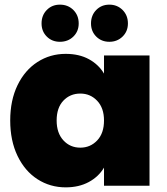

<svg xmlns="http://www.w3.org/2000/svg" viewBox="-20 -800 720 827"><path d="M24 -281Q24 -368 55.5 -433Q87 -498 141.5 -533Q196 -568 263 -568Q321 -568 363 -545Q405 -522 428 -483V-561H624V0H428V-78Q405 -39 362.5 -16Q320 7 263 7Q196 7 141.5 -28Q87 -63 55.5 -128.5Q24 -194 24 -281ZM428 -281Q428 -335 398.5 -366Q369 -397 326 -397Q282 -397 253 -366.5Q224 -336 224 -281Q224 -227 253 -195.5Q282 -164 326 -164Q369 -164 398.5 -195Q428 -226 428 -281ZM238 -620Q204 -620 181.5 -642.5Q159 -665 159 -699Q159 -734 181.5 -757Q204 -780 238 -780Q273 -780 296 -757Q319 -734 319 -699Q319 -665 296 -642.5Q273 -620 238 -620ZM451 -620Q417 -620 394.5 -642.5Q372 -665 372 -699Q372 -734 394.5 -757Q417 -780 451 -780Q485 -780 508 -757Q531 -734 531 -699Q531 -665 508 -642.5Q485 -620 451 -620Z"/></svg>

Font: Fz Poppins ExtBd
Style: Regular
Weight: 800
Designer: Ninad Kale (Devanagari), Jonny Pinhorn (Latin)
Foundry: Indian Type Foundry
Version: Vit hóa bi Vntype.Com & FontZin.Com